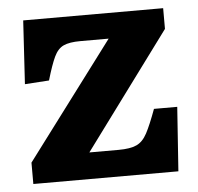

<svg xmlns="http://www.w3.org/2000/svg" viewBox="-43 -556 620 600"><g transform="rotate(-5 267.0 -256.0)"><path d="M38 0V-67L312 -432H223Q189 -432 170.5 -423.5Q152 -415 140.5 -390.5Q129 -366 115 -318L39 -313L51 -512H490V-447L221 -83H313Q349 -83 369 -92Q389 -101 402.5 -126.5Q416 -152 434 -201H507L493 0Z"/></g></svg>

Font: Literata
Style: Bold
Weight: 700
Designer: Latin by Veronika Burian and Jose Scaglione. Greek by Irene Vlachou. Cyrillic by Vera Evstafieva.
Foundry: TypeTogether
Version: Version 3.103; ttfautohint (v1.8.4.7-5d5b);gftools[0.9.29]